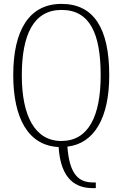

<svg xmlns="http://www.w3.org/2000/svg" viewBox="-20 -745 630 986"><path d="M455 221H472V192H459C386 192 337 154 326 8C465 -8 541 -141 541 -358C541 -599 462 -725 296 -725C129 -725 48 -589 48 -359C48 -137 126 3 281 10C292 183 376 221 455 221ZM295 -21C158 -21 92 -152 92 -358C92 -566 152 -694 296 -694C443 -694 497 -570 497 -358C497 -148 434 -21 295 -21Z"/></svg>

Font: Noto Serif Hebrew Condensed ExtraLight
Style: Regular
Weight: 200
Width: 3
Designer: Monotype Design Team
Foundry: Monotype Imaging Inc.
Version: Version 2.004